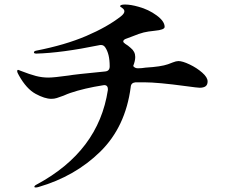

<svg xmlns="http://www.w3.org/2000/svg" viewBox="-20 -791 1040 849"><path d="M898 -431Q898 -416 889 -409.5Q880 -403 863 -403Q854 -403 803 -410Q677 -427 619 -427H579Q559 -425 558 -406Q535 -230 423.5 -120.5Q312 -11 150 36Q143 38 138 38Q132 38 132 35Q132 30 142 25Q416 -122 457 -393V-397Q457 -407 451.5 -411.5Q446 -416 436 -414Q353 -401 291 -380Q279 -376 261 -368Q242 -361 231 -357.5Q220 -354 207 -354Q178 -354 137.5 -376Q97 -398 64 -457Q56 -470 56 -477Q56 -482 60 -482Q62 -482 71 -478Q112 -462 139 -455Q166 -448 194 -448Q218 -448 283 -457Q310 -462 445 -475Q465 -477 465 -497V-499Q465 -553 445 -582Q438 -592 427 -592Q421 -592 418 -591Q252 -557 141 -554Q130 -554 130 -559Q130 -565 140 -567Q268 -592 361.5 -632Q455 -672 515 -719Q530 -731 530 -741Q530 -749 520.5 -755.5Q511 -762 511 -763Q511 -771 533 -771Q558 -771 593 -761Q637 -749 672.5 -723Q708 -697 708 -672Q708 -659 664 -655Q634 -652 615.5 -647.5Q597 -643 565 -630Q556 -626 541 -621Q525 -616 525 -608Q525 -603 534 -597Q546 -590 558 -579Q578 -563 578 -539Q578 -522 569 -499Q576 -489 590 -489Q606 -489 624 -492Q692 -496 723 -507Q729 -509 744 -515Q759 -521 769 -521Q787 -521 818.5 -506Q850 -491 874 -470Q898 -449 898 -431Z"/></svg>

Font: Shippori Mincho B1
Style: Bold
Weight: 700
Designer: FONTDASU
Foundry: FONTDASU / Google Inc. / but / Adobe
Version: Version 3.110; ttfautohint (v1.8.3)